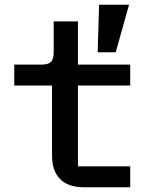

<svg xmlns="http://www.w3.org/2000/svg" viewBox="-20 -788 640 808"><path d="M523 -768H397L391 -568H467ZM528 0V-88H308V-428H528V-516H308V-698H206V-569C206 -529 192 -516 153 -516H40V-428H199V-131C199 -54 240 0 331 0Z"/></svg>

Font: IBM Mono Medium
Style: Regular
Weight: 500
Monospace: yes
Designer: Mike Abbink, Paul van der Laan, Pieter van Rosmalen
Foundry: Bold Monday
Version: Version 2.3